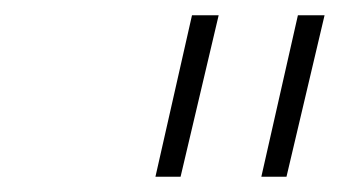

<svg xmlns="http://www.w3.org/2000/svg" viewBox="-20 -712 446 252"><path d="M267 -692H232L184 -480H217ZM406 -692H371L323 -480H356Z"/></svg>

Font: RazerF5 Thin
Style: Italic
Weight: 250
Foundry: Razer Inc.
Version: Version 2